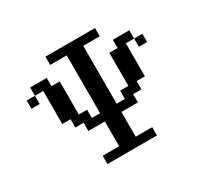

<svg xmlns="http://www.w3.org/2000/svg" viewBox="-163 -1020 1327 1258"><g transform="rotate(-30 500.0 -391.0)"><path d="M62.5 -546.9V-609.4H125V-671.9H250V-609.4H312.5V-359.4H375V-296.9H437.5V-734.4H312.5V-796.9H687.5V-734.4H562.5V-296.9H625V-359.4H687.5V-609.4H750V-671.9H875V-609.4H812.5V-359.4H750V-296.9H687.5V-234.4H562.5V-46.9H687.5V15.6H312.5V-46.9H437.5V-234.4H312.5V-296.9H250V-359.4H187.5V-609.4H125V-546.9ZM875 -609.4H937.5V-546.9H875Z"/></g></svg>

Font: KH Dot Dougenzaka 16
Style: Regular
Weight: 400
Designer: Original version for X68000 by Keitarou Hiraki (http://hp.vector.co.jp/authors/VA000874/) / TrueType conversion by Homem
Version: Version 1.00.20150527